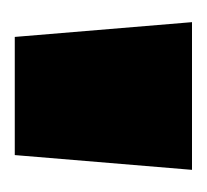

<svg xmlns="http://www.w3.org/2000/svg" viewBox="-30 -710 280 260"><g transform="rotate(90 110.0 -580.0)"><path d="M30 -460 10 -700H210L190 -460Z"/></g></svg>

Font: Tektur Black
Style: Regular
Weight: 900
Designer: Adam Jagosz
Foundry: Adam Jagosz
Version: Version 1.005;gftools[0.9.30]